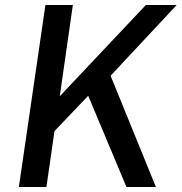

<svg xmlns="http://www.w3.org/2000/svg" viewBox="-20 -743 722 763"><path d="M55 0 160.5 -723H269.5L217.5 -360.5L559.5 -723H682L419.5 -442L599.5 0H482.5L330.5 -362.5L196.5 -222L164.5 0Z"/></svg>

Font: Public Sans Medium
Style: Italic
Weight: 500
Italic angle: -8°
Designer: The Public Sans project authors (U.S. Web Design System). Libre Franklin designed by Pablo Impallari and Rodrigo Fuenzal
Version: Version 1.007; ttfautohint (v1.8.1) -l 8 -r 50 -G 200 -x 14 